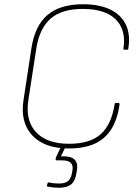

<svg xmlns="http://www.w3.org/2000/svg" viewBox="-20 -687 660 904"><path d="M303 12Q189 12 131.5 -50Q74 -112 91 -218L128 -460Q144 -565 203 -616Q262 -667 371 -667Q448 -667 499.5 -642Q551 -617 573 -570Q595 -523 584 -458Q584 -453 579 -453H564Q561 -453 561 -458Q575 -546 525 -595.5Q475 -645 370 -645Q271 -645 218.5 -599.5Q166 -554 151 -459L114 -219Q98 -121 149 -65.5Q200 -10 305 -10Q403 -10 454 -55Q505 -100 520 -198Q520 -202 523 -202H539Q543 -202 543 -196Q533 -124 503.5 -78Q474 -32 425 -10Q376 12 303 12ZM257 197Q233 197 206 192Q200 191 201 186L204 176Q205 171 210 172Q223 175 234.5 176Q246 177 258 177Q285 177 299 166.5Q313 156 318 132L321 116Q325 91 313 79.5Q301 68 271 68H246Q242 68 242 64Q242 61 242.5 57.5Q243 54 245 51L270 -3Q273 -7 275 -7H290Q294 -7 292 -3L267 49H280Q317 49 332.5 66Q348 83 342 116L339 133Q333 167 314 182Q295 197 257 197Z"/></svg>

Font: Sofia Sans Thin
Style: Italic
Weight: 250
Italic angle: -9°
Version: Version 4.100-B